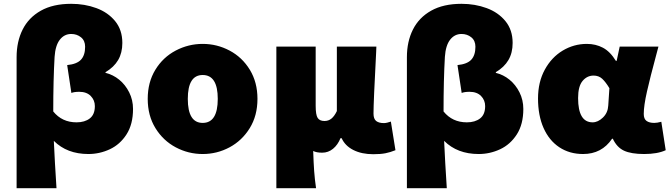

<svg xmlns="http://www.w3.org/2000/svg" viewBox="-20 -794 3511 1006"><path d="M353 -774Q424 -774 485 -751.5Q546 -729 583.5 -683Q621 -637 621 -569Q621 -517 599 -479.5Q577 -442 533 -416V-412Q572 -403 604.5 -376.5Q637 -350 657 -310Q677 -270 677 -223Q677 -143 643 -90Q609 -37 555.5 -12Q502 13 443 13Q331 13 262 -56Q267 55 276 192H67V-495Q67 -576 98.5 -639Q130 -702 194 -738Q258 -774 353 -774ZM477 -238Q477 -269 455.5 -291Q434 -313 395 -313Q369 -313 354 -307L332 -453Q383 -458 404.5 -481.5Q426 -505 426 -549Q426 -581 404.5 -598.5Q383 -616 353 -616Q317 -616 293.5 -586Q270 -556 266 -496Q259 -376 259 -210Q305 -153 381 -153Q424 -153 450.5 -173.5Q477 -194 477 -238Z M754 -276Q754 -363 794 -428.5Q834 -494 900.5 -529Q967 -564 1042 -564Q1117 -564 1183 -529Q1249 -494 1289 -428.5Q1329 -363 1329 -276Q1329 -188 1288.5 -122.5Q1248 -57 1182.5 -22Q1117 13 1042 13Q967 13 901 -22Q835 -57 794.5 -122.5Q754 -188 754 -276ZM1121 -276Q1121 -401 1042 -401Q964 -401 964 -276Q964 -150 1042 -150Q1121 -150 1121 -276Z M1428 -550H1634V-240Q1634 -192 1644.5 -176Q1655 -160 1680 -160Q1701 -160 1716.5 -172.5Q1732 -185 1745 -212V-550H1952L1951 -523Q1937 -259 1937 -199Q1937 -171 1951 -160Q1965 -149 1992 -149Q1999 -149 2009.5 -151.5Q2020 -154 2028 -157L2052 -7Q2025 4 1999.5 9Q1974 14 1936 14Q1875 14 1831.5 -8Q1788 -30 1770 -70H1764Q1750 -35 1725 -14.5Q1700 6 1668 6Q1638 6 1621 -3Q1623 59 1626 101.5Q1629 144 1636 192H1428Z M2398 -774Q2469 -774 2530 -751.5Q2591 -729 2628.5 -683Q2666 -637 2666 -569Q2666 -517 2644 -479.5Q2622 -442 2578 -416V-412Q2617 -403 2649.5 -376.5Q2682 -350 2702 -310Q2722 -270 2722 -223Q2722 -143 2688 -90Q2654 -37 2600.5 -12Q2547 13 2488 13Q2376 13 2307 -56Q2312 55 2321 192H2112V-495Q2112 -576 2143.5 -639Q2175 -702 2239 -738Q2303 -774 2398 -774ZM2522 -238Q2522 -269 2500.5 -291Q2479 -313 2440 -313Q2414 -313 2399 -307L2377 -453Q2428 -458 2449.5 -481.5Q2471 -505 2471 -549Q2471 -581 2449.5 -598.5Q2428 -616 2398 -616Q2362 -616 2338.5 -586Q2315 -556 2311 -496Q2304 -376 2304 -210Q2350 -153 2426 -153Q2469 -153 2495.5 -173.5Q2522 -194 2522 -238Z M2799 -278Q2799 -364 2834.5 -429Q2870 -494 2928.5 -529Q2987 -564 3055 -564Q3101 -564 3139 -544Q3177 -524 3207 -475H3211L3227 -550H3430L3417 -501Q3387 -390 3370 -315Q3353 -240 3353 -197Q3353 -171 3367.5 -160.5Q3382 -150 3408 -150Q3423 -150 3445 -156L3468 -7Q3425 13 3355 13Q3287 13 3249.5 -4.5Q3212 -22 3191 -67H3187Q3133 13 3035 13Q2964 13 2910.5 -22.5Q2857 -58 2828 -123.5Q2799 -189 2799 -278ZM3167 -241 3173 -332Q3153 -365 3135 -381.5Q3117 -398 3090 -398Q3056 -398 3032.5 -370Q3009 -342 3009 -280Q3009 -153 3085 -153Q3113 -153 3139 -178Q3165 -203 3167 -241Z"/></svg>

Font: Nebula Sans Black
Style: Regular
Weight: 900
Designer: Paul D. Hunt for Adobe (as Source Sans)
Foundry: Nebula Entertainment & Broadcasting LLC
Version: Version 1.010